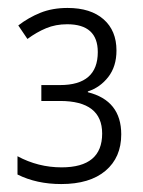

<svg xmlns="http://www.w3.org/2000/svg" viewBox="-20 -872 359 483"><path d="M150 -852Q112 -852 82 -840Q52 -828 26 -808L49 -774Q72 -791 96 -801Q120 -811 149 -811Q226 -811 226 -741Q226 -658 131 -658H84V-618H131Q237 -618 237 -536Q237 -451 135 -451Q76 -451 24 -479V-433Q72 -409 134 -409Q206 -409 245.5 -442.5Q285 -476 285 -534Q285 -619 201 -640V-642Q232 -652 252.5 -678.5Q273 -705 273 -745Q273 -795 240.5 -823.5Q208 -852 150 -852Z"/></svg>

Font: Noto Sans UI SemiCondensed Light
Style: Regular
Weight: 300
Width: 4
Designer: Monotype Design Team
Foundry: Monotype Imaging Inc.
Version: Version 1.901